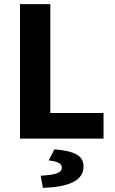

<svg xmlns="http://www.w3.org/2000/svg" viewBox="-20 -672 558 931"><path d="M77 0H482V-124H224V-652H77ZM188 239C313 235 385 204 385 136C385 87 351 61 244 52L216 106C261 110 280 122 280 141C280 164 255 176 177 180Z"/></svg>

Font: Giro Sans Regular
Style: Bold
Weight: 700
Designer: Paul D. Hunt
Foundry: Adobe Systems Incorporated
Version: Version 1.000;PS 1.0;hotconv 1.0.88;makeotf.lib2.5.647800